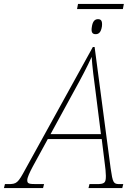

<svg xmlns="http://www.w3.org/2000/svg" viewBox="-80 -952 695 972"><path d="M310 -906H542L547 -932H315ZM404 -779C419 -779 431 -787 436 -818C439 -846 432 -855 416 -855C400 -855 389 -844 385 -816C380 -787 389 -779 404 -779ZM-60 0H138L143 -20H107C66 -20 58 -22 58 -40C58 -53 70 -79 86 -109L162 -248H435L451 -119C453 -107 456 -76 456 -62C456 -26 450 -20 408 -20H373L368 0H539L544 -20H527C494 -20 491 -25 480 -101L399 -714H390L50 -98C10 -24 5 -20 -40 -20H-55ZM296 -493C332 -558 362 -615 384 -664C387 -616 396 -546 404 -487L431 -273H176Z"/></svg>

Font: Noto Serif SemiCondensed Thin
Style: Italic
Weight: 100
Width: 4
Italic angle: -12°
Designer: Monotype Design Team
Foundry: Monotype Imaging Inc.
Version: Version 2.013